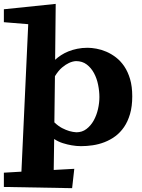

<svg xmlns="http://www.w3.org/2000/svg" viewBox="-61 -753 732 993"><path d="M312 220.2 -41 213.9V140.1L49.8 134.8L85 -627.9L-41 -638.2V-705.1L227.1 -732.9L224.1 -443.8Q237.3 -456.1 254.4 -467.3Q271.5 -478.5 292.5 -487.1Q313.5 -495.6 338.4 -500.7Q363.3 -505.9 392.1 -505.9Q412.6 -505.9 438 -501.2Q463.4 -496.6 489 -485.6Q514.6 -474.6 538.8 -456.1Q563 -437.5 581.8 -409.7Q600.6 -381.8 611.8 -343.8Q623 -305.7 623 -254.9Q623 -203.1 611.6 -163.8Q600.1 -124.5 580.6 -95.9Q561 -67.4 535.2 -48.3Q509.3 -29.3 479.7 -17.8Q450.2 -6.3 418.9 -1.7Q387.7 2.9 357.9 2.9Q334 2.9 309.6 -1.5Q288.6 -4.9 264.4 -12.5Q240.2 -20 219.2 -34.2L216.8 126L323.2 120.1ZM334 -68.8Q363.8 -68.8 386.2 -85.9Q408.7 -103 423.6 -129.9Q438.5 -156.7 445.8 -188.7Q453.1 -220.7 453.1 -251Q453.1 -281.2 446.5 -314.2Q439.9 -347.2 425.3 -374.5Q410.6 -401.9 387.7 -419.4Q364.7 -437 332 -437Q314 -436 295.4 -427.2Q279.3 -419.9 260.3 -404.1Q241.2 -388.2 223.1 -358.9L220.2 -120.1Q240.7 -100.6 260.7 -90.3Q280.8 -80.1 297.4 -75.2Q316.4 -69.8 334 -68.8Z"/></svg>

Font: Peralta
Style: Regular
Weight: 400
Designer: Astigmatic (AOETI)
Foundry: Astigmatic (AOETI)
Version: Version 1.000